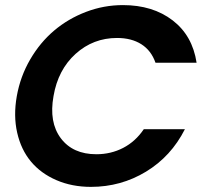

<svg xmlns="http://www.w3.org/2000/svg" viewBox="-20 -727 808 753"><path d="M461.9 -707Q579.1 -707 657 -647.2Q734.9 -587.4 751 -481H589.8Q573.2 -528.8 534.4 -553.5Q495.6 -578.1 439 -578.1Q345.7 -578.1 276.6 -515.9Q207.5 -453.6 189.9 -350.1Q171.4 -247.6 218.5 -184.8Q265.6 -122.1 357.9 -122.1Q415 -122.1 463.1 -147Q511.2 -171.9 543.9 -220.2H705.1Q650.9 -113.3 552.5 -53.7Q454.1 5.9 336.9 5.9Q262.2 5.9 201.2 -20.5Q140.1 -46.9 101.3 -93.5Q62.5 -140.1 47.4 -206.5Q32.2 -272.9 45.9 -350.1Q59.6 -427.2 98.4 -493.9Q137.2 -560.5 192.4 -607.2Q247.6 -653.8 317.4 -680.4Q387.2 -707 461.9 -707Z"/></svg>

Font: SVN-Poppins SemiBold
Style: Italic
Weight: 600
Italic angle: -10°
Designer: Ninad Kale (Devanagari), Jonny Pinhorn (Latin)
Foundry: Indian Type Foundry
Version: Version 3.002 2017